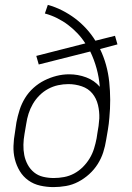

<svg xmlns="http://www.w3.org/2000/svg" viewBox="-20 -755 540 783"><path d="M198 8Q171 8 144 2Q117 -4 95.5 -19.5Q74 -35 60.5 -57.5Q47 -80 40.5 -106Q34 -132 35 -160Q36 -188 41 -215L47 -256Q52 -282 60 -307Q68 -332 82 -355Q96 -378 116.5 -396.5Q137 -415 161 -427Q185 -439 210.5 -445.5Q236 -452 262 -452Q298 -452 331.5 -439.5Q365 -427 387 -401Q384 -439 374 -475.5Q364 -512 348 -545L138 -492L128 -527L328 -578Q314 -600 296 -619Q278 -638 257.5 -653.5Q237 -669 213 -681Q189 -693 163 -700L175 -735Q205 -727 233.5 -712.5Q262 -698 286.5 -679.5Q311 -661 332 -638Q353 -615 369 -589L449 -609L459 -574L388 -555Q418 -493 425.5 -420.5Q433 -348 426 -275Q425 -262 423.5 -250Q422 -238 420 -226L413 -185Q409 -159 401 -134Q393 -109 378.5 -86Q364 -63 343.5 -44.5Q323 -26 299 -13.5Q275 -1 249 3.5Q223 8 198 8ZM199 -29Q220 -29 241.5 -33Q263 -37 282.5 -47.5Q302 -58 318 -74Q334 -90 345.5 -109Q357 -128 363.5 -149Q370 -170 374 -191L377 -211Q380 -226 382 -241.5Q384 -257 385 -272Q386 -300 379.5 -327Q373 -354 356.5 -374Q340 -394 313.5 -403Q287 -412 259 -412Q238 -412 217 -407.5Q196 -403 176.5 -392.5Q157 -382 141 -366Q125 -350 114 -331Q103 -312 96.5 -291.5Q90 -271 87 -250L80 -209Q76 -187 75.5 -165Q75 -143 79 -122.5Q83 -102 93 -83.5Q103 -65 119 -52Q135 -39 156 -34Q177 -29 199 -29Z"/></svg>

Font: Iosevka Curly XLtObl
Style: Regular
Weight: 200
Italic angle: -9°
Monospace: yes
Designer: Belleve Invis
Foundry: Belleve Invis
Version: Version 11.1.0; ttfautohint (v1.8.3)